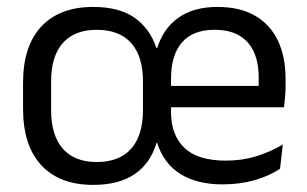

<svg xmlns="http://www.w3.org/2000/svg" viewBox="-20 -521 886 554"><path d="M249 12.5Q152 12.5 99.2 -44.2Q46.5 -101 46.5 -207.5V-282Q46.5 -388 99.2 -444.5Q152 -501 249 -501Q323.5 -501 368 -470Q412.5 -439 431.5 -382H433.5Q451 -439 495 -470Q539 -501 607 -501Q672 -501 715.8 -475.8Q759.5 -450.5 781.8 -404Q804 -357.5 804 -293V-275Q804 -259 802.8 -243Q801.5 -227 799.5 -211.5H725Q726 -235.5 726.2 -257Q726.5 -278.5 726.5 -296.5Q726.5 -341 712.2 -371.8Q698 -402.5 669.8 -418.8Q641.5 -435 599 -435Q536.5 -435 505 -398.5Q473.5 -362 473.5 -294V-245.5V-235.5V-197.5Q473.5 -131.5 512 -94.5Q550.5 -57.5 632 -57.5Q678 -57.5 719 -70Q760 -82.5 796 -104L788 -34Q757 -13.5 714.8 -1.2Q672.5 11 622 11Q548.5 11 500.5 -19Q452.5 -49 433.5 -108.5H431.5Q414 -49.5 368.5 -18.5Q323 12.5 249 12.5ZM435.5 -211.5V-273H782.5V-211.5ZM259 -53.5Q324.5 -53.5 358.5 -92Q392.5 -130.5 392.5 -203V-286.5Q392.5 -358.5 358.5 -396.8Q324.5 -435 259 -435Q195 -435 161.2 -396.8Q127.5 -358.5 127.5 -286.5V-203Q127.5 -130.5 161.2 -92Q195 -53.5 259 -53.5Z"/></svg>

Font: Anek Tamil
Style: Regular
Weight: 400
Designer: Aadarsh Rajan (Tamil), Yesha Goshar (Latin)
Foundry: Ek Type
Version: Version 1.003